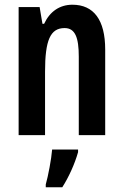

<svg xmlns="http://www.w3.org/2000/svg" viewBox="-20 -573 524 814"><path d="M287 -553C233 -553 191 -524 167 -472H160L148 -543H59V0H171V-269C171 -402 193 -454 254 -454C299 -454 314 -413 314 -333V0H426V-363C426 -489 377 -553 287 -553ZM311 72V61H201C198 101 184 174 174 209V221H244C271 179 297 122 311 72Z"/></svg>

Font: Noto Sans Armenian ExtraCondensed SemiBold
Style: Regular
Weight: 600
Width: 2
Designer: Monotype Design Team
Foundry: Monotype Imaging Inc.
Version: Version 2.008